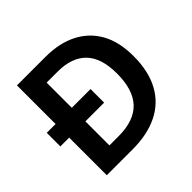

<svg xmlns="http://www.w3.org/2000/svg" viewBox="-174 -897 1079 1079"><g transform="rotate(-45 366.0 -357.0)"><path d="M320 -714Q430 -714 509 -674Q588 -634 631 -557.5Q674 -481 674 -367Q674 -246 629 -164Q584 -82 500 -41Q416 0 300 0H94V-299H24V-407H94V-714ZM312 -607H223V-407H372V-299H223V-108H295Q419 -108 479 -171.5Q539 -235 539 -363Q539 -488 480.5 -547.5Q422 -607 312 -607Z"/></g></svg>

Font: Noto Sans Symbols SemiBold
Style: Regular
Weight: 600
Version: Version 2.002